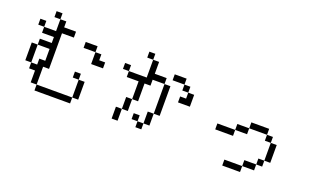

<svg xmlns="http://www.w3.org/2000/svg" viewBox="-85 -1324 3170 1900"><g transform="rotate(20 1500.0 -374.5)"><path d="M875 -437.5V-500H812.5V-562.5H750Q750 -562.5 750 -437.5ZM500 -625V-687.5H375V-750H312.5Q312.5 -750 312.5 -625H187.5V-562.5H312.5V-500H187.5V-437.5H125V-250H187.5V-187.5H250Q250 -187.5 250 -62.5H312.5V0H687.5V-62.5H312.5V-250H375Q375 -250 375 -625ZM687.5 -62.5H750V-250H687.5ZM187.5 -250V-437.5H312.5Q312.5 -437.5 312.5 -312.5H250V-250ZM687.5 -250V-312.5H625V-250ZM750 -562.5V-625H625V-562.5ZM187.5 -625V-687.5H125V-625ZM312.5 -750V-812.5H250V-750Z M1125 -125Q1125 -125 1125 0H1187.5Q1187.5 0 1187.5 -125ZM1375 -62.5V0H1437.5V-62.5ZM1375 -62.5V-125H1312.5V-62.5ZM1437.5 -62.5H1500Q1500 -62.5 1500 -187.5H1437.5Q1437.5 -187.5 1437.5 -62.5ZM1187.5 -125H1250Q1250 -125 1250 -250H1187.5Q1187.5 -250 1187.5 -125ZM1500 -187.5H1562.5V-500H1500ZM1250 -250H1312.5V-437.5H1375V-500H1500V-562.5H1375Q1375 -562.5 1375 -687.5H1312.5V-500H1125V-437.5H1250ZM1750 -437.5H1687.5V-375H1812.5Q1812.5 -375 1812.5 -500H1750ZM1125 -500V-562.5H1062.5V-500ZM1750 -500V-562.5H1687.5V-500ZM1687.5 -562.5V-625H1562.5V-562.5ZM1312.5 -687.5V-750H1250V-687.5Z M2500 0H2312.5V62.5H2500ZM2500 0H2625V-62.5H2500ZM2625 -62.5H2687.5V-125H2625ZM2687.5 -125H2750V-312.5H2687.5ZM2312.5 -312.5H2125V-250H2312.5ZM2312.5 -312.5H2437.5V-375H2312.5ZM2687.5 -312.5V-375H2625V-312.5ZM2437.5 -375H2625V-437.5H2437.5Z"/></g></svg>

Font: Unifont
Style: Regular
Weight: 500
Version: Version 15.1.04